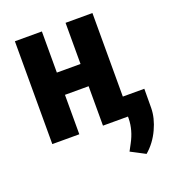

<svg xmlns="http://www.w3.org/2000/svg" viewBox="-133 -627 826 927"><g transform="rotate(-20 279.5 -163.5)"><path d="M438.5 0H310.1V-202.6H188.5V0H49.8V-528.3H188.5V-316.9H310.1V-528.3H448.2V-99.1H558.6L558.1 -1Q557.6 50.8 531.7 106.4Q505.9 162.1 461.4 200.2L387.7 161.6L406.2 127Q437.5 69.3 438.5 10.7Z"/></g></svg>

Font: RobotoCondensed-Bold
Style: Bold
Weight: 700
Designer: Google
Version: Version 2.001240; 2014